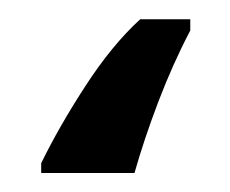

<svg xmlns="http://www.w3.org/2000/svg" viewBox="-20 40 240 200"><path d="M178.2 71.8Q160.2 106 145 145.8Q129.9 185.5 120.1 220.2H22.9V210Q41.5 171.9 69.1 129.4Q96.7 86.9 126 60.1H178.2Z"/></svg>

Font: Open Sans Condensed
Style: Regular
Weight: 400
Width: 3
Designer: Monotype Design Team
Foundry: Monotype Imaging Inc.
Version: Version 3.000